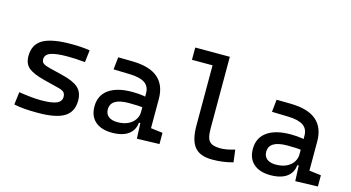

<svg xmlns="http://www.w3.org/2000/svg" viewBox="-81 -1047 2505 1372"><g transform="rotate(15 1172.0 -361.0)"><path d="M252.9 9.8Q194.3 9.8 152.6 6.3Q110.8 2.9 76.2 -4.9L87.9 -98.6Q139.2 -90.8 178.5 -86.9Q217.8 -83 252.9 -83Q331.5 -83 366.9 -98.4Q402.3 -113.8 402.3 -147.5Q402.3 -170.9 389.9 -182.4Q377.4 -193.8 351.6 -200.2L232.4 -230.5Q155.8 -250 119.9 -278.8Q84 -307.6 84 -366.2Q84 -451.2 149.2 -489.3Q214.4 -527.3 359.4 -527.3Q397 -527.3 429.4 -525.1Q461.9 -522.9 496.1 -517.6L485.4 -427.7Q445.8 -431.6 415.5 -433.1Q385.3 -434.6 356.4 -434.6Q269.5 -434.6 230.5 -419.7Q191.4 -404.8 191.4 -371.1Q191.4 -348.6 207.5 -338.6Q223.6 -328.6 256.8 -320.3L352.5 -296.9Q434.1 -277.3 471.9 -244.6Q509.8 -211.9 509.8 -149.4Q509.8 -65.9 448.7 -28.1Q387.7 9.8 252.9 9.8Z M985.4 4.9 978.5 -148.4 964.8 -191.4V-325.2Q964.8 -377 928.5 -401.1Q892.1 -425.3 820.3 -427.2L696.3 -430.7L706.1 -522.5L810.5 -521Q939 -519 1001.2 -465.6Q1063.5 -412.1 1063.5 -309.6V-93.8L1151.4 -83V0ZM802.7 9.8Q721.7 9.8 677.2 -29.3Q632.8 -68.4 632.8 -139.6Q632.8 -221.7 694.1 -265.6Q755.4 -309.6 867.2 -309.6Q913.6 -309.6 950 -304Q986.3 -298.3 1014.6 -287.1L993.2 -216.8Q960.4 -224.1 929.2 -225.3Q897.9 -226.6 865.2 -226.6Q730.5 -226.6 730.5 -144.5Q730.5 -110.4 753.7 -91.8Q776.9 -73.2 819.3 -73.2Q867.7 -73.2 900.1 -89.8Q932.6 -106.4 948.7 -132.3Q964.8 -158.2 964.8 -185.5V-242.2L995.1 -109.4H954.1L970.7 -125Q970.7 -80.1 950 -50Q929.2 -20 891.6 -5.1Q854 9.8 802.7 9.8Z M1542 9.8Q1452.1 9.8 1412.1 -39.1Q1372.1 -87.9 1372.1 -195.3V-732.4H1475.6V-200.2Q1475.6 -159.2 1483.4 -133.3Q1491.2 -107.4 1513.9 -95.2Q1536.6 -83 1581.1 -83Q1621.6 -83 1684.6 -101.6L1696.3 -10.7Q1656.7 0 1620.4 4.9Q1584 9.8 1542 9.8ZM1219.7 -641.6V-732.4H1380.9V-641.6Z M2157.2 4.9 2150.4 -148.4 2136.7 -191.4V-325.2Q2136.7 -377 2100.3 -401.1Q2064 -425.3 1992.2 -427.2L1868.2 -430.7L1877.9 -522.5L1982.4 -521Q2110.8 -519 2173.1 -465.6Q2235.4 -412.1 2235.4 -309.6V-93.8L2323.2 -83V0ZM1974.6 9.8Q1893.6 9.8 1849.1 -29.3Q1804.7 -68.4 1804.7 -139.6Q1804.7 -221.7 1866 -265.6Q1927.2 -309.6 2039.1 -309.6Q2085.4 -309.6 2121.8 -304Q2158.2 -298.3 2186.5 -287.1L2165 -216.8Q2132.3 -224.1 2101.1 -225.3Q2069.8 -226.6 2037.1 -226.6Q1902.3 -226.6 1902.3 -144.5Q1902.3 -110.4 1925.5 -91.8Q1948.7 -73.2 1991.2 -73.2Q2039.6 -73.2 2072 -89.8Q2104.5 -106.4 2120.6 -132.3Q2136.7 -158.2 2136.7 -185.5V-242.2L2167 -109.4H2126L2142.6 -125Q2142.6 -80.1 2121.8 -50Q2101.1 -20 2063.5 -5.1Q2025.9 9.8 1974.6 9.8Z"/></g></svg>

Font: Cascadia Code
Style: Regular
Weight: 400
Designer: Aaron Bell
Foundry: Saja Typeworks
Version: Version 2404.023